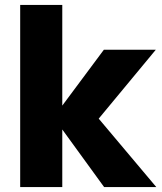

<svg xmlns="http://www.w3.org/2000/svg" viewBox="-20 -760 658 780"><path d="M403 0 233 -234V0H62V-740H233V-331L402 -558H613L381 -278L615 0Z"/></svg>

Font: Fz Poppins
Style: Bold
Weight: 700
Designer: Ninad Kale (Devanagari), Jonny Pinhorn (Latin)
Foundry: Indian Type Foundry
Version: Vit hóa bi Vntype.Com & FontZin.Com